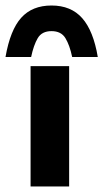

<svg xmlns="http://www.w3.org/2000/svg" viewBox="-39 -677 375 697"><path d="M72 -437H212V0H72ZM148 -657Q219 -657 259.5 -611Q300 -565 316 -470H223Q214 -513 198.5 -538.5Q183 -564 148 -564Q113 -564 98 -538.5Q83 -513 74 -470H-19Q-2 -568 38 -612.5Q78 -657 148 -657Z"/></svg>

Font: Synthetic
Style: Bold
Weight: 700
Designer: Santiago Orozco
Foundry: Typemade
Version: Version 2.000; ttfautohint (v1.8.4.7-5d5b)